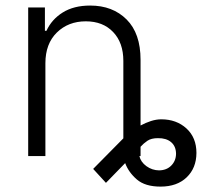

<svg xmlns="http://www.w3.org/2000/svg" viewBox="-20 -573 792 705"><path d="M146.7 -340.9V0H83.5V-545.5H144.9V-459.9H150.6Q169.7 -501.8 210.4 -527.2Q251.1 -552.6 311.1 -552.6Q393.8 -552.6 445 -501.4Q496.1 -450.3 496.1 -353.3V-112.2Q514.6 -122.2 534.3 -128.6Q554 -134.9 572.1 -134.9Q627.8 -134.9 664.6 -101.4Q701.3 -67.8 701.3 -11.4Q701 44 665.5 78.1Q630 112.2 569.6 112.2Q512.8 112.2 482.4 85.9Q452.1 59.7 439.6 25.9L369 98.4L322.1 47.2L432.9 -65V-349.4Q432.9 -416.2 395.4 -455.4Q358 -494.7 295.1 -494.7Q230.8 -494.7 188.7 -453.5Q146.7 -412.3 146.7 -340.9ZM496.1 -34.1V0H491.8Q496.8 22 517.6 37.1Q538.4 52.2 563.9 52.6Q592 52.2 609 34.8Q626.1 17.4 626.4 -8.5Q626.1 -35.9 608.3 -51Q590.6 -66.1 560 -65.7Q535.5 -65.7 521.3 -56.1Q507.1 -46.5 496.1 -34.1Z"/></svg>

Font: Inter UI Light
Style: Regular
Weight: 300
Designer: Rasmus Andersson
Foundry: rsms
Version: 3.2;8d6f07862